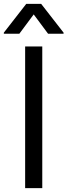

<svg xmlns="http://www.w3.org/2000/svg" viewBox="-41 -966 347 986"><path d="M176.1 -727.3V0H88.1V-727.3ZM206 -792.6 132.1 -892 58.2 -792.6H-21.3V-798.3L93.7 -946H170.5L285.5 -798.3V-792.6Z"/></svg>

Font: InterMG
Style: Regular
Weight: 400
Designer: Rasmus Andersson
Foundry: rsms
Version: Version 3.019;December 26, 2023;FontCreator 15.0.0.2955 64-b